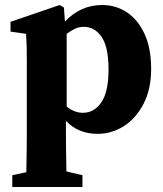

<svg xmlns="http://www.w3.org/2000/svg" viewBox="-20 -519 651 766"><path d="M29 227V180L85 168Q86 121 86.5 80.5Q87 40 87 3V-268Q87 -309 86.5 -331.5Q86 -354 84 -384L22 -393V-432L218 -499L235 -489L239 -433Q302 -499 387 -499Q442 -499 486 -470Q530 -441 556.5 -384Q583 -327 583 -244Q583 -164 553 -105.5Q523 -47 474.5 -16Q426 15 369 15Q292 15 243 -37V2Q243 39 243.5 79Q244 119 245 165L309 180V227ZM314 -412Q295 -412 278.5 -404Q262 -396 246 -384V-94Q276 -69 311 -69Q356 -69 384.5 -111Q413 -153 413 -242Q413 -331 385.5 -371.5Q358 -412 314 -412Z"/></svg>

Font: Source Serif Pro
Style: Bold
Weight: 700
Designer: Frank Grießhammer
Foundry: Adobe Systems Incorporated
Version: Version 3.001;hotconv 1.0.111;makeotfexe 2.5.65597